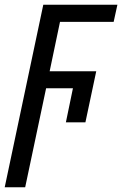

<svg xmlns="http://www.w3.org/2000/svg" viewBox="-44 -556 519 816"><path d="M-24 240 140 -536H455L439 -463H211L167 -253H365L319 -36H236L266 -181H152L63 240Z"/></svg>

Font: Noto Sans Display
Style: Italic
Weight: 400
Italic angle: -12°
Designer: Monotype Design Team
Foundry: Monotype Imaging Inc.
Version: Version 2.003